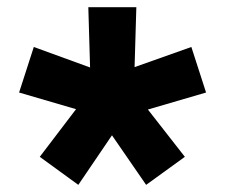

<svg xmlns="http://www.w3.org/2000/svg" viewBox="-20 -750 626 535"><path d="M74.2 -619.1 231 -562 226.1 -730H359.9L355 -563L513.2 -619.1L554.2 -492.2L392.1 -444.8L495.1 -313L387.2 -234.9L292 -373L198.2 -234.9L90.8 -313L191.9 -445.8L33.2 -492.2Z"/></svg>

Font: Human Sans Black
Style: Regular
Weight: 800
Designer: Tim Radville
Foundry: Continuum
Version: Version 1.000;FEAKit 1.0